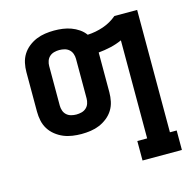

<svg xmlns="http://www.w3.org/2000/svg" viewBox="-108 -637 966 961"><g transform="rotate(-15 375.0 -156.5)"><path d="M514 215V114H565V-394Q536 -381 505 -374Q474 -367 442 -364V-158Q442 -134 437 -110.5Q432 -87 419.5 -67Q407 -47 388 -32Q369 -17 347.5 -8Q326 1 302 4.5Q278 8 254 8Q231 8 207 4.5Q183 1 161.5 -8Q140 -17 121 -32Q102 -47 89.5 -67Q77 -87 72 -110.5Q67 -134 67 -158V-363Q67 -386 72 -409.5Q77 -433 89.5 -453Q102 -473 121 -488Q140 -503 161.5 -512Q183 -521 207 -524.5Q231 -528 254 -528Q277 -528 299 -525Q321 -522 341.5 -514.5Q362 -507 380.5 -494.5Q399 -482 412 -464Q454 -466 493.5 -479.5Q533 -493 565 -520H683V114H718V215ZM254 -93Q268 -93 281.5 -96.5Q295 -100 305 -109Q315 -118 319.5 -131Q324 -144 324 -158V-363Q324 -376 319.5 -389Q315 -402 305 -411Q295 -420 281.5 -423.5Q268 -427 254 -427Q241 -427 227.5 -423.5Q214 -420 204 -411Q194 -402 189.5 -389Q185 -376 185 -363V-158Q185 -144 189.5 -131Q194 -118 204 -109Q214 -100 227.5 -96.5Q241 -93 254 -93Z"/></g></svg>

Font: Iosevka Plex Etoile
Style: Bold
Weight: 700
Designer: Belleve Invis
Foundry: Belleve Invis
Version: Version 25.1.1; ttfautohint (v1.8.4)